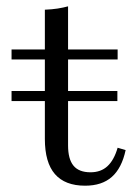

<svg xmlns="http://www.w3.org/2000/svg" viewBox="-20 -569 438 600"><path d="M16.1 -253.2V-284.7H346.8V-253.2ZM246 11.3Q183.1 11.3 151.6 -25Q120.2 -61.3 120.2 -134.7V-383.1H16.1V-414.5H120.2V-538.7Q141.9 -539.5 160.1 -542.3Q178.2 -545.2 192.7 -549.2V-414.5H347.6V-383.1H192.7V-114.5Q192.7 -71.8 209.7 -51.2Q226.6 -30.6 262.9 -30.6Q295.2 -30.6 315.7 -49.6Q336.3 -68.5 347.6 -107.3L372.6 -100Q360.5 -43.5 329.4 -16.1Q298.4 11.3 246 11.3Z"/></svg>

Font: Playfair 12pt Light
Style: Regular
Weight: 300
Designer: Claus Eggers Sørensen
Foundry: Claus Eggers Sørensen
Version: Version 2.000;gftools[0.9.28]